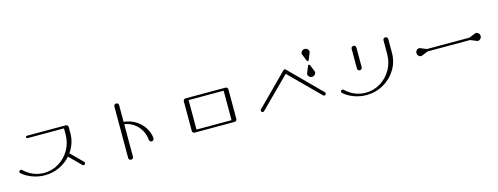

<svg xmlns="http://www.w3.org/2000/svg" viewBox="-20 -1568 6039 2329"><g transform="rotate(-15 3000.0 -403.5)"><path d="M80 -216Q72 -222 72 -233Q72 -242 78.5 -248.5Q85 -255 94 -255Q103 -255 109 -249Q219 -145 361 -145Q460 -145 545 -196.5Q630 -248 680.5 -336Q731 -424 731 -530V-605H273Q267 -605 262.5 -609.5Q258 -614 258 -620Q258 -626 262.5 -630.5Q267 -635 273 -635H761Q774 -635 782.5 -626.5Q791 -618 791 -605V-530Q791 -467 771.5 -407Q752 -347 716 -296L862 -150Q869 -143 869 -135Q869 -125 862.5 -118.5Q856 -112 846 -112Q838 -112 831 -119L689 -261Q628 -193 543.5 -154Q459 -115 361 -115Q284 -115 210 -141.5Q136 -168 80 -216Z M1689 -204Q1684 -272 1650.5 -328.5Q1617 -385 1564.5 -421Q1512 -457 1450 -464V-57Q1450 -44 1441.5 -35.5Q1433 -27 1420 -27Q1407 -27 1398.5 -35.5Q1390 -44 1390 -57V-703Q1390 -716 1398.5 -724.5Q1407 -733 1420 -733Q1433 -733 1441.5 -724.5Q1450 -716 1450 -703V-494Q1529 -487 1594.5 -447.5Q1660 -408 1701 -345.5Q1742 -283 1749 -210V-208Q1749 -195 1740 -186Q1731 -177 1719 -177Q1707 -177 1698.5 -185Q1690 -193 1689 -204Z M2220 -175V-545Q2220 -558 2228.5 -566.5Q2237 -575 2250 -575H2750Q2763 -575 2771.5 -566.5Q2780 -558 2780 -545V-175Q2780 -162 2771.5 -153.5Q2763 -145 2750 -145H2250Q2237 -145 2228.5 -153.5Q2220 -162 2220 -175ZM2720 -175V-545H2280V-175Z M3092 -195Q3092 -203 3099 -210L3485 -597Q3492 -604 3500 -604Q3508 -604 3515 -597L3901 -210Q3908 -203 3908 -195Q3908 -185 3901.5 -178.5Q3895 -172 3885 -172Q3877 -172 3870 -179L3500 -548L3130 -179Q3123 -172 3115 -172Q3105 -172 3098.5 -178.5Q3092 -185 3092 -195ZM3800 -780Q3821 -780 3835.5 -765.5Q3850 -751 3850 -730L3810 -630H3790L3750 -730Q3750 -751 3764.5 -765.5Q3779 -780 3800 -780ZM3750 -480 3790 -580H3810L3850 -480Q3850 -459 3835.5 -444.5Q3821 -430 3800 -430Q3779 -430 3764.5 -444.5Q3750 -459 3750 -480Z M4100 -146Q4092 -152 4092 -163Q4092 -172 4098.5 -178.5Q4105 -185 4114 -185Q4123 -185 4129 -179Q4239 -75 4381 -75Q4480 -75 4565 -126.5Q4650 -178 4700.5 -266Q4751 -354 4751 -460V-633Q4751 -646 4759.5 -654.5Q4768 -663 4781 -663Q4794 -663 4802.5 -654.5Q4811 -646 4811 -633V-460Q4811 -348 4753.5 -253Q4696 -158 4597.5 -101.5Q4499 -45 4381 -45Q4304 -45 4230 -71.5Q4156 -98 4100 -146ZM4351 -387V-633Q4351 -646 4359.5 -654.5Q4368 -663 4381 -663Q4394 -663 4402.5 -654.5Q4411 -646 4411 -633V-387Q4411 -374 4402.5 -365.5Q4394 -357 4381 -357Q4368 -357 4359.5 -365.5Q4351 -374 4351 -387Z M5097 -380Q5097 -401 5111.5 -415.5Q5126 -430 5147 -430L5234 -395H5766L5853 -430Q5874 -430 5888.5 -415.5Q5903 -401 5903 -380Q5903 -359 5888.5 -344.5Q5874 -330 5853 -330L5766 -365H5234L5147 -330Q5126 -330 5111.5 -344.5Q5097 -359 5097 -380Z"/></g></svg>

Font: GL-CurulMinamoto Light
Style: Regular
Weight: 300
Designer: Eunice (kana); Ryoko NISHIZUKA 西塚涼子 (ideographs); Frank Grießhammer (Latin, Greek & Cyrillic); Wenlong ZHANG
Foundry: Gutenberg Labo; Adobe
Version: Version 1.002